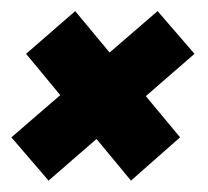

<svg xmlns="http://www.w3.org/2000/svg" viewBox="-20 -413 374 346"><path d="M216 -87.5 304.5 -165.5 115.5 -393 27 -316ZM67.5 -87.5 330.5 -316 264 -393 0.5 -165.5Z"/></svg>

Font: Anybody Expanded
Style: Bold Italic
Weight: 700
Width: 7
Italic angle: -10°
Version: Version 1.113;gftools[0.9.25]